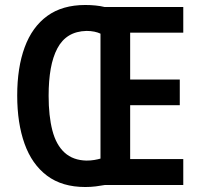

<svg xmlns="http://www.w3.org/2000/svg" viewBox="-20 -742 802 770"><path d="M322 -722Q343 -722 363 -720Q383 -718 399 -714H715V-611H502V-423H701V-320H502V-104H715V0H400Q384 3 364 5.5Q344 8 322 8Q229 8 168.5 -37.5Q108 -83 78.5 -165.5Q49 -248 49 -359Q49 -471 79 -552.5Q109 -634 169.5 -678Q230 -722 322 -722ZM327 -618Q286 -617 257 -599.5Q228 -582 210 -548Q192 -514 183.5 -466.5Q175 -419 175 -358Q175 -277 190 -219Q205 -161 239 -130Q273 -99 327 -98Q344 -98 358.5 -100.5Q373 -103 383 -106V-607Q373 -612 358.5 -615Q344 -618 327 -618Z"/></svg>

Font: Noto Sans Khmer Condensed SemiBold
Style: Regular
Weight: 600
Width: 3
Designer: Danh Hong and the Monotype Design Team
Foundry: Monotype Imaging Inc.
Version: Version 2.004